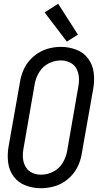

<svg xmlns="http://www.w3.org/2000/svg" viewBox="-20 -992 540 1020"><path d="M335 -771 217 -926 289 -972 394 -808ZM197 8Q155 8 115.5 -7Q76 -22 52 -55Q28 -88 23 -130.5Q18 -173 26 -216L87 -561Q93 -598 111 -633Q129 -668 160.5 -694Q192 -720 228.5 -731.5Q265 -743 303 -743H304Q346 -743 385.5 -728Q425 -713 449 -680Q473 -647 478 -604.5Q483 -562 475 -519L414 -174Q408 -136 390 -101.5Q372 -67 340.5 -40.5Q309 -14 271.5 -3Q234 8 197 8ZM198 -64Q231 -64 262 -79.5Q293 -95 311.5 -124.5Q330 -154 336 -186L396 -531Q401 -557 399 -582.5Q397 -608 385 -629Q373 -650 350.5 -660.5Q328 -671 303 -671Q270 -671 239 -655.5Q208 -640 189.5 -610.5Q171 -581 165 -549L105 -204Q100 -178 102 -152.5Q104 -127 116 -106Q128 -85 150 -74.5Q172 -64 198 -64Z"/></svg>

Font: Iosevka SS08
Style: Italic
Weight: 400
Italic angle: -10°
Monospace: yes
Designer: Belleve Invis
Foundry: Belleve Invis
Version: 2.1.0; ttfautohint (v1.8.2)